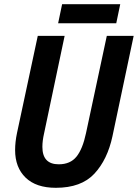

<svg xmlns="http://www.w3.org/2000/svg" viewBox="-20 -885 657 915"><path d="M534 -774 553 -865H276L257 -774ZM516 -236 617 -714H489L390 -251Q374 -175 344.5 -138.5Q315 -102 260 -102Q182 -102 182 -185Q182 -214 190 -249L288 -714H160L61 -251Q52 -208 52 -170Q52 -87 102 -38.5Q152 10 246 10Q367 10 429.5 -57Q492 -124 516 -236Z"/></svg>

Font: Noto Sans UI SemiCondensed
Style: Bold Italic
Weight: 700
Width: 4
Designer: Monotype Design Team
Foundry: Monotype Imaging Inc.
Version: 1.001